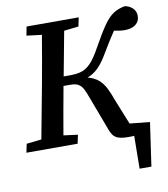

<svg xmlns="http://www.w3.org/2000/svg" viewBox="-107 -758 899 1026"><g transform="rotate(-10 342.5 -245.5)"><path d="M431 -68 369 -233Q359 -261 349.5 -279.5Q340 -298 324.5 -307.5Q309 -317 281 -317H243L242 -310Q230 -247 219 -183.5Q208 -120 197 -57L274 -47L264 0H-14L-4 -47L77 -56L133 -354Q144 -417 155.5 -480Q167 -543 177 -606L95 -616L104 -664H387L377 -616L298 -607L253 -367H287Q322 -367 348.5 -374.5Q375 -382 400 -407.5Q425 -433 455 -488Q495 -560 522.5 -599.5Q550 -639 577 -656.5Q604 -674 640 -680Q666 -675 682.5 -658.5Q699 -642 699 -617Q699 -588 677.5 -571Q656 -554 618 -554Q603 -554 588.5 -556Q574 -558 560 -561Q545 -539 530 -515Q515 -491 494 -456Q465 -405 438 -378Q411 -351 378 -339Q415 -329 437 -309.5Q459 -290 473.5 -261Q488 -232 502 -192L556 -58L665 -47L631 189H567L569 11Q561 12 553.5 12Q546 12 538 12Q503 12 483 5Q463 -2 452 -19.5Q441 -37 431 -68Z"/></g></svg>

Font: Source Serif 4 Semibold
Style: Italic
Weight: 600
Italic angle: -12°
Designer: Frank Grießhammer
Foundry: Adobe
Version: Version 4.005;hotconv 1.1.0;makeotfexe 2.6.0